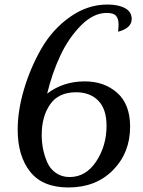

<svg xmlns="http://www.w3.org/2000/svg" viewBox="-20 -740 632 847"><path d="M58 -168Q58 -252 86 -346.5Q114 -441 162.5 -525.5Q211 -610 288.5 -665Q366 -720 454 -720Q502 -720 531.5 -704Q561 -688 561 -656Q561 -616 501 -600Q503 -620 503 -633Q503 -657 492 -670Q481 -683 451 -683Q392 -683 337.5 -628Q283 -573 246.5 -495.5Q210 -418 188 -327Q259 -381 354 -381Q440 -381 497 -330.5Q554 -280 554 -181Q554 -66 478.5 10.5Q403 87 282 87Q168 87 113 17.5Q58 -52 58 -168ZM164 -145Q164 -114 169.5 -85Q175 -56 187.5 -26Q200 4 226 22.5Q252 41 287 41Q359 41 404.5 -28Q450 -97 450 -185Q450 -259 413.5 -296Q377 -333 316 -333Q238 -333 201 -279.5Q164 -226 164 -145Z"/></svg>

Font: TypoPRO Dancing Script
Style: Bold
Weight: 700
Designer: Pablo Impallari
Foundry: Pablo Impallari. www.impallari.com Igino Marini. www.ikern.com
Version: Version 1.002